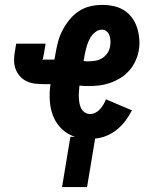

<svg xmlns="http://www.w3.org/2000/svg" viewBox="-20 -558 640 783"><path d="M233 205 267 0H286Q255 -10 232 -32Q209 -54 197 -84Q185 -114 183 -147.5Q181 -181 186 -215H154Q136 -215 119 -217.5Q102 -220 87 -227.5Q72 -235 61 -247.5Q50 -260 44 -275.5Q38 -291 37.5 -309Q37 -327 40 -344L46 -380H166L160 -344Q160 -344 160 -344Q160 -344 160 -344V-343Q159 -337 157.5 -331.5Q156 -326 156 -320Q155 -320 155.5 -320Q156 -320 155 -319Q155 -319 155 -319Q155 -319 155 -318Q155 -317 154 -317Q153 -317 152 -316Q152 -316 152.5 -315.5Q153 -315 154 -315H202L207 -343Q211 -367 217.5 -390.5Q224 -414 236 -436.5Q248 -459 264.5 -479Q281 -499 302.5 -513Q324 -527 348.5 -532.5Q373 -538 397 -538Q421 -538 444 -533Q467 -528 486 -516Q505 -504 518.5 -485.5Q532 -467 539 -445Q546 -423 548 -399.5Q550 -376 546 -352Q542 -330 532 -308.5Q522 -287 506.5 -269.5Q491 -252 470.5 -239.5Q450 -227 428 -219.5Q406 -212 384 -209.5Q362 -207 340 -207Q331 -207 322 -207.5Q313 -208 304 -209Q303 -197 302 -185Q301 -173 301.5 -161Q302 -149 304 -137.5Q306 -126 311 -116Q316 -106 326 -99.5Q336 -93 348 -93Q359 -93 369.5 -98.5Q380 -104 388 -113Q396 -122 402 -132Q408 -142 412 -153L518 -108Q507 -86 492 -66Q477 -46 457.5 -30Q438 -14 415 -4.5Q392 5 368 7L335 205ZM341 -308Q355 -308 369.5 -310.5Q384 -313 397 -321Q410 -329 418.5 -342Q427 -355 429 -370Q431 -381 430.5 -392Q430 -403 426.5 -413Q423 -423 415 -430Q407 -437 396 -437Q384 -437 373.5 -430.5Q363 -424 355.5 -414.5Q348 -405 343 -394Q338 -383 334.5 -372Q331 -361 328.5 -349.5Q326 -338 324 -327L321 -309Q326 -308 331 -308Q336 -308 341 -308Z"/></svg>

Font: Iosevka Slab Extended
Style: Bold Italic
Weight: 700
Width: 7
Italic angle: -9°
Monospace: yes
Designer: Belleve Invis
Foundry: Belleve Invis
Version: Version 11.1.0; ttfautohint (v1.8.3)